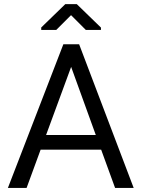

<svg xmlns="http://www.w3.org/2000/svg" viewBox="-20 -930 701 950"><path d="M454 -262 332 -599 208 -262ZM641.5 0H549.5L480.5 -189.5H181L111.5 0H19L293.5 -711H371.5ZM479.5 -782H404.5L331.5 -855L258.5 -782H184V-794L303 -909.5H360L479.5 -793.5Z"/></svg>

Font: Roberto Sans
Style: Regular
Weight: 400
Designer: Google (font) & Cristiano Sobral (main changes)
Version: Version 1.500; ttfautohint (v1.8.4.7-5d5b-dirty)